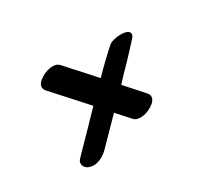

<svg xmlns="http://www.w3.org/2000/svg" viewBox="-82 -625 763 682"><g transform="rotate(-30 300.0 -284.0)"><path d="M449 -450Q465 -450 475 -445.5Q485 -441 485 -432Q485 -424 475 -414Q428 -362 390 -324L362 -294L428 -220Q434 -213 434 -205Q434 -188 410.5 -173.5Q387 -159 363 -159Q346 -159 337 -169L290 -221L194 -123Q182 -111 166 -103Q150 -95 135 -95Q131 -95 121 -97Q111 -99 104 -106.5Q97 -114 97 -123Q97 -133 105 -141L185 -223L239 -279L119 -412Q113 -420 113 -427Q113 -444 137 -458.5Q161 -473 184 -473Q201 -473 210 -463L311 -351Q353 -395 398 -435Q405 -442 419.5 -446Q434 -450 449 -450Z"/></g></svg>

Font: Sedgwick Ave
Style: Regular
Weight: 400
Designer: Kevin Burke, Pedro Vergani
Foundry: Google, Inc.
Version: Version 1.000